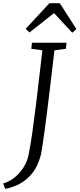

<svg xmlns="http://www.w3.org/2000/svg" viewBox="-110 -1009 496 1196"><path d="M-77.5 167.5 -90.5 134Q-50.5 122.5 -17.8 95.5Q15 68.5 37.5 32Q60 -4.5 68 -44Q80 -103 91.2 -182Q102.5 -261 113.2 -349.2Q124 -437.5 134.2 -526.5Q144.5 -615.5 154 -695.5L85 -705L89 -743H304.5L300.5 -705L229 -695.5Q217.5 -597 206.8 -506Q196 -415 186.2 -336Q176.5 -257 168 -195Q159.5 -133 153.2 -92.2Q147 -51.5 142.5 -37Q124.5 29 90 71.2Q55.5 113.5 12.2 136.2Q-31 159 -77.5 167.5ZM49.5 -829 198 -989H262.5L366 -828L340 -805Q312 -835.5 283.2 -866.5Q254.5 -897.5 226.5 -927.5Q187.5 -897.5 150.8 -867.5Q114 -837.5 74 -807Z"/></svg>

Font: Merriweather 24pt SemiCondensed Light
Style: Italic
Weight: 300
Width: 4
Italic angle: -7.8°
Designer: Eben Sorkin
Foundry: Eben Sorkin
Version: Version 2.101